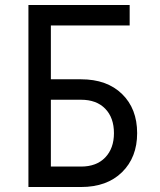

<svg xmlns="http://www.w3.org/2000/svg" viewBox="-20 -750 640 770"><path d="M94 0V-730H500V-648H184V-432H305Q409 -432 469.5 -373Q530 -314 530 -216Q530 -119 469.5 -59.5Q409 0 305 0ZM184 -82H305Q367 -82 402 -118.5Q437 -155 437 -216Q437 -278 402 -314Q367 -350 305 -350H184Z"/></svg>

Font: JetBrainsMono NFM
Style: Regular
Weight: 400
Monospace: yes
Designer: Philipp Nurullin, Konstantin Bulenkov
Foundry: JetBrains
Version: Version 2.304; ttfautohint (v1.8.4.7-5d5b);Nerd Fonts 3.3.0